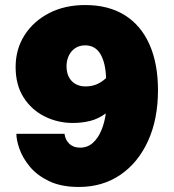

<svg xmlns="http://www.w3.org/2000/svg" viewBox="-20 -730 690 762"><path d="M269 -242Q209 -242 157 -268Q105 -294 73.5 -343.5Q42 -393 42 -464Q42 -535 77.5 -590.5Q113 -646 175 -678Q237 -710 318 -710Q411 -710 475.5 -669.5Q540 -629 573.5 -553Q607 -477 607 -372Q607 -257 567.5 -170.5Q528 -84 457.5 -36Q387 12 293 12Q223 12 175 -11Q127 -34 98.5 -68.5Q70 -103 57.5 -138.5Q45 -174 45 -199H236Q239 -175 255 -159.5Q271 -144 298 -144Q327 -144 348 -162.5Q369 -181 382 -212Q395 -243 400 -280Q370 -258 337.5 -250Q305 -242 269 -242ZM318 -550Q296 -550 279.5 -539.5Q263 -529 253.5 -510Q244 -491 244 -467Q244 -442 253.5 -424Q263 -406 280 -396.5Q297 -387 319 -387Q342 -387 361.5 -394.5Q381 -402 401 -420Q399 -481 378.5 -515.5Q358 -550 318 -550Z"/></svg>

Font: Azeret Mono Thin ExtraBold
Style: Regular
Weight: 800
Version: Version 1.002